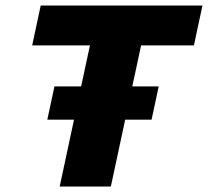

<svg xmlns="http://www.w3.org/2000/svg" viewBox="-20 -678 756 698"><path d="M197 0 338 -658H524L383 0ZM97 -513 128 -658H716L685 -513ZM152 -243 178 -364H557L531 -243Z"/></svg>

Font: Ysabeau Black
Style: Italic
Weight: 900
Italic angle: -12°
Version: Version 2.000;gftools[0.9.27.dev2+g8671c4b]